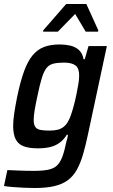

<svg xmlns="http://www.w3.org/2000/svg" viewBox="-32 -741 568 963"><path d="M142 202Q115 202 85.5 200.5Q56 199 31 197Q6 195 -12 192L5 112Q29 113 52.5 114Q76 115 97.5 115.5Q119 116 137 116Q183 116 211 110Q239 104 255 88Q271 72 281.5 43Q292 14 301 -31Q304 -39 306 -48Q308 -57 309 -65H303Q287 -39 265.5 -24Q244 -9 217.5 -3Q191 3 158 3Q115 3 87.5 -7Q60 -17 47 -42Q34 -67 34 -110Q34 -137 39.5 -173.5Q45 -210 54 -255Q70 -332 88.5 -383Q107 -434 131.5 -463.5Q156 -493 189 -505.5Q222 -518 267 -518Q294 -518 319.5 -512.5Q345 -507 363.5 -490.5Q382 -474 387 -444H393L412 -510H504L409 -66Q397 -9 384 35Q371 79 353 111Q335 143 308 163Q281 183 240.5 192.5Q200 202 142 202ZM216 -86Q241 -86 258 -90.5Q275 -95 288 -105.5Q301 -116 310 -133Q317 -144 324.5 -166Q332 -188 339 -214.5Q346 -241 351.5 -268.5Q357 -296 361 -319.5Q365 -343 365 -360Q366 -397 347.5 -412Q329 -427 289 -427Q256 -427 235 -421.5Q214 -416 201 -399.5Q188 -383 177.5 -349Q167 -315 155 -256Q146 -215 141.5 -186.5Q137 -158 137 -139Q137 -116 145 -104.5Q153 -93 170.5 -89.5Q188 -86 216 -86ZM184 -582 185 -589 300 -721H401L461 -589L460 -582H398L345 -671L258 -582Z"/></svg>

Font: Saira SemiCondensed Medium
Style: Italic
Weight: 500
Width: 4
Italic angle: -12°
Designer: Hector Gatti with collaboration of the Omnibus-Type team
Foundry: Omnibus-Type
Version: Version 1.101